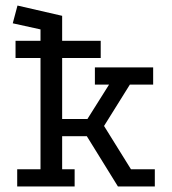

<svg xmlns="http://www.w3.org/2000/svg" viewBox="-20 -672 619 692"><path d="M42 0V-62H126V-566L26 -588L43 -652L204 -615V-243H295L373 -367H322V-429H532V-367H448L355 -218L452 -62H538V0H405L293 -181H204V-62H249V0ZM36 -525H343V-463H36Z"/></svg>

Font: Podkova
Style: Regular
Weight: 400
Designer: Ilya Yudin
Foundry: Cyreal (www.cyreal.org)
Version: Version 2.103